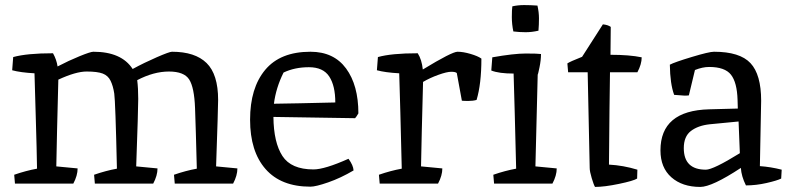

<svg xmlns="http://www.w3.org/2000/svg" viewBox="-20 -724 3122 757"><path d="M521 -408Q525 -376 525 -334Q525 -292 517 -68L601 -60Q601 -32 584 0H354L351 -35Q397 -51 441 -59Q435 -325 430.5 -355Q426 -385 416 -405.5Q406 -426 385 -434Q364 -442 321.5 -442Q279 -442 210 -410Q204 -182 202 -68L286 -60Q286 -32 269 0H39L36 -35Q82 -51 126 -59Q125 -131 121 -262.5Q117 -394 116 -435Q61 -438 28 -447L32 -499Q86 -514 189 -514Q203 -489 207 -462Q251 -485 294 -502.5Q337 -520 348 -520Q459 -520 503 -452Q549 -477 598.5 -498.5Q648 -520 658 -520Q749 -520 794.5 -475.5Q840 -431 840 -330Q840 -300 832 -68L916 -60Q916 -32 899 0H669L666 -35Q712 -51 756 -59Q752 -217 749 -298Q746 -379 726 -410.5Q706 -442 646 -442Q586 -442 521 -408Z M1216 -56Q1260 -56 1354 -98Q1373 -72 1374 -52Q1323 -22 1274 -5Q1225 12 1204 12Q1088 12 1027 -57.5Q966 -127 966 -252Q966 -377 1025.5 -448.5Q1085 -520 1204 -520Q1296 -520 1344.5 -454Q1393 -388 1393 -277Q1385 -263 1380 -258L1058 -263Q1059 -162 1093.5 -109Q1128 -56 1216 -56ZM1098 -438Q1068 -378 1060 -315Q1139 -316 1302 -320Q1302 -386 1278 -422.5Q1254 -459 1198 -459Q1142 -459 1098 -438Z M1648 -401Q1642 -179 1640 -68L1724 -60Q1724 -32 1707 0H1477L1474 -35Q1520 -51 1564 -59Q1558 -313 1554 -435Q1499 -438 1466 -447L1470 -499Q1523 -514 1627 -514Q1643 -489 1647 -450Q1762 -520 1784 -520Q1806 -520 1835 -511.5Q1864 -503 1878 -493Q1878 -393 1859 -330Q1845 -326 1826.5 -326Q1808 -326 1801 -327L1781 -436Q1776 -441 1759 -441Q1742 -441 1708.5 -429Q1675 -417 1648 -401Z M2103 -603Q2077 -597 2052.5 -597Q2028 -597 2004 -600Q1998 -628 1998 -656.5Q1998 -685 2000 -699Q2022 -704 2046.5 -704Q2071 -704 2099 -702Q2105 -676 2105 -651.5Q2105 -627 2103 -603ZM1921 -498Q2006 -513 2053 -513Q2100 -513 2113 -511Q2113 -487 2107 -458Q2101 -429 2100 -430L2091 -68L2175 -60Q2175 -32 2158 0H1928L1925 -35Q1971 -51 2015 -59Q2009 -309 2005 -434Q1947 -434 1917 -446Z M2305 -62 2297 -439H2220L2217 -474Q2227 -481 2275 -500L2357 -628Q2377 -626 2388 -618L2387 -508Q2462 -508 2510 -498Q2510 -471 2493 -439H2385Q2383 -319 2381 -75Q2437 -72 2493 -55L2492 -20Q2478 -11 2420.5 1Q2363 13 2326 13Q2321 5 2313 -21.5Q2305 -48 2305 -62Z M2981 -327 2976 -69Q3019 -66 3062 -55L3060 -20Q3044 -12 3002.5 -2.5Q2961 7 2921 7Q2903 -29 2901 -62Q2787 13 2741 13Q2670 13 2627 -25Q2584 -63 2584 -131Q2584 -288 2776 -293Q2888 -296 2889 -296L2888 -330Q2886 -399 2862 -429.5Q2838 -460 2776 -460Q2750 -460 2720 -448L2696 -348Q2691 -347 2679 -347L2638 -350Q2622 -393 2621 -469Q2640 -479 2708 -499.5Q2776 -520 2795 -520Q2897 -520 2939 -475Q2981 -430 2981 -327ZM2763 -55Q2792 -55 2897 -120L2892 -245Q2824 -239 2778 -234Q2732 -229 2704 -207.5Q2676 -186 2676 -140Q2676 -55 2763 -55Z"/></svg>

Font: Inika
Style: Regular
Weight: 400
Designer: Constanza Artigas Preller
Foundry: Constanza Artigas Preller
Version: Version 1.001